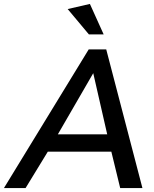

<svg xmlns="http://www.w3.org/2000/svg" viewBox="-73 -956 785 976"><path d="M493 -185 538 0H651L467 -705H378L-53 0H57L170 -185ZM401 -584 472 -273H221ZM379 -781H454L384 -936L271 -910Z"/></svg>

Font: Geom
Style: Italic
Weight: 400
Italic angle: -10°
Version: Version 1.102